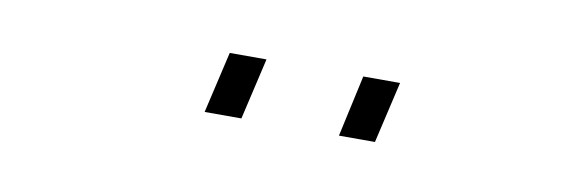

<svg xmlns="http://www.w3.org/2000/svg" viewBox="-25 -792 772 252"><g transform="rotate(10 361.0 -666.0)"><path d="M476 -625 495 -707H446L428 -625ZM298 -625 317 -707H268L249 -625Z"/></g></svg>

Font: RazerF5 Light
Style: Italic
Weight: 300
Foundry: Razer Inc.
Version: Version 2